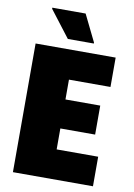

<svg xmlns="http://www.w3.org/2000/svg" viewBox="-96 -950 708 1011"><g transform="rotate(10 257.5 -444.5)"><path d="M46 0V-688H474V-531H252V-425H438V-270H252V-158H474V0ZM209 -741 100 -883V-889H278L348 -746V-741Z"/></g></svg>

Font: Saira SemiCondensed Black
Style: Regular
Weight: 900
Width: 4
Designer: Hector Gatti with collaboration of the Omnibus-Type team
Foundry: Omnibus-Type
Version: Version 1.101